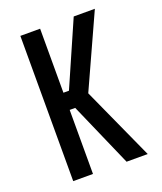

<svg xmlns="http://www.w3.org/2000/svg" viewBox="-136 -824 772 913"><g transform="rotate(-20 250.0 -367.5)"><path d="M76 0V-735H176V-411H204L346 -735H453L286 -368L453 0H346L204 -324H176V0Z"/></g></svg>

Font: Iosevka SS18 Semibold
Style: Regular
Weight: 600
Monospace: yes
Designer: Belleve Invis
Foundry: Belleve Invis
Version: Version 25.1.1; ttfautohint (v1.8.4)